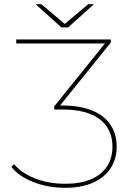

<svg xmlns="http://www.w3.org/2000/svg" viewBox="-20 -887 639 910"><path d="M289 3Q206 3 137 -24.5Q68 -52 34 -96L47 -109Q80 -68 144.5 -42Q209 -16 290 -16Q397 -16 455 -63Q513 -110 513 -192Q513 -275 453 -321.5Q393 -368 274 -368H237V-383L483 -688L485 -681H57V-700H505V-685L259 -380L257 -387H273Q359 -387 417 -363Q475 -339 504 -295Q533 -251 533 -192Q533 -134 504.5 -90Q476 -46 421.5 -21.5Q367 3 289 3ZM149 -867H176L290 -771H284L398 -867H425L303 -757H271Z"/></svg>

Font: Montserrat
Style: Regular
Weight: 400
Designer: Julieta Ulanovsky
Foundry: Julieta Ulanovsky
Version: Version 8.000